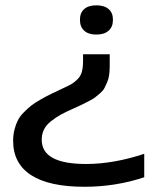

<svg xmlns="http://www.w3.org/2000/svg" viewBox="-20 -529 597 728"><path d="M408.2 -453.1Q408.2 -427.2 391.8 -412.6Q375.5 -397.9 345.2 -397.9Q315.4 -397.9 299.3 -412.6Q283.2 -427.2 283.2 -453.1V-455.1Q283.2 -480.5 299.3 -494.6Q315.4 -508.8 345.2 -508.8Q375.5 -508.8 391.8 -494.6Q408.2 -480.5 408.2 -455.1ZM29.8 4.9Q29.8 -17.6 34.9 -37.6Q40 -57.6 47.9 -73Q55.7 -88.4 70.6 -103.3Q85.4 -118.2 98.6 -128.7Q111.8 -139.2 134.3 -151.9Q156.7 -164.6 173.3 -172.6Q189.9 -180.7 217.8 -193.8Q240.7 -204.1 251.7 -210.7Q262.7 -217.3 274.4 -229Q286.1 -240.7 290.5 -257.1Q294.9 -273.4 294.9 -297.9V-323.2H396V-279.8Q396 -261.2 394 -245.8Q392.1 -230.5 386.5 -217.5Q380.9 -204.6 376 -195.1Q371.1 -185.5 359.9 -175.8Q348.6 -166 340.8 -159.9Q333 -153.8 316.4 -145.3Q299.8 -136.7 289.6 -131.8Q279.3 -127 257.8 -117.2Q229 -104.5 210.4 -94.2Q191.9 -84 173.6 -69.6Q155.3 -55.2 146.7 -37.8Q138.2 -20.5 138.2 1Q138.2 92.8 306.2 92.8Q410.6 92.8 526.9 54.2V143.1Q418.5 179.2 299.8 179.2Q167 179.2 98.4 135.3Q29.8 91.3 29.8 4.9Z"/></svg>

Font: LT Wave
Style: Regular
Weight: 400
Designer: Daniel Lyons
Version: Version 2.5 (Glyphs App)